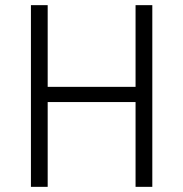

<svg xmlns="http://www.w3.org/2000/svg" viewBox="-20 -725 711 745"><path d="M100 0V-705H165V-388H506V-705H571V0H506V-329H165V0Z"/></svg>

Font: Nunito Sans 7pt Condensed Light
Style: Regular
Weight: 300
Width: 3
Designer: Vernon Adams
Foundry: Vernon Adams
Version: Version 3.101;gftools[0.9.27]